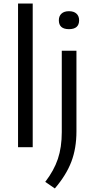

<svg xmlns="http://www.w3.org/2000/svg" viewBox="-20 -828 532 1080"><path d="M81.5 0V-808H164V0ZM288.5 232 234.5 195Q283.5 131.5 305.5 66Q327.5 0.5 327.5 -85V-542.5H410V-89Q410 6 381.5 81.2Q353 156.5 288.5 232ZM368 -664Q311 -664 311 -714Q311 -737.5 325.8 -751.2Q340.5 -765 368 -765Q395.5 -765 410.2 -751.2Q425 -737.5 425 -714Q425 -664 368 -664Z"/></svg>

Font: Encode Sans SmExp
Style: Regular
Weight: 400
Width: 6
Designer: Multiple Designers
Foundry: Impallari Type
Version: Version 3.002; ttfautohint (v1.8.3) -l 8 -r 50 -G 200 -x 14 